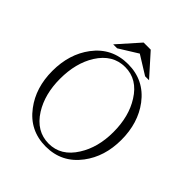

<svg xmlns="http://www.w3.org/2000/svg" viewBox="-234 -1008 1175 1175"><g transform="rotate(45 354.0 -420.0)"><path d="M354.5 -697.3Q214.8 -697.3 131.8 -586.9Q55.7 -485.4 55.7 -339.8Q55.7 -195.3 131.8 -94.7Q214.8 16.6 354.5 16.6Q493.2 16.6 577.1 -94.7Q653.3 -195.3 653.3 -339.8Q653.3 -485.4 577.1 -586.9Q493.2 -697.3 354.5 -697.3ZM354.5 -671.9Q460.9 -671.9 525.4 -568.4Q585 -474.6 585 -338.9Q585 -206.1 525.4 -112.3Q460.9 -8.8 354.5 -8.8Q247.1 -8.8 181.6 -112.3Q123 -206.1 123 -338.9Q123 -474.6 181.6 -568.4Q247.1 -671.9 354.5 -671.9ZM514.6 -717.8 389.6 -857.4H328.1L204.1 -717.8H238.3L359.4 -793L480.5 -717.8Z"/></g></svg>

Font: Batang
Style: Regular
Weight: 400
Version: Version 2.21